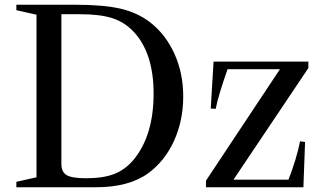

<svg xmlns="http://www.w3.org/2000/svg" viewBox="-20 -790 1363 810"><path d="M384 0H49V-23L134 -42V-728L49 -747V-770H298Q417 -770 488 -753.5Q559 -737 612 -697Q679 -645 716 -563Q753 -481 753 -383Q753 -281 714 -195.5Q675 -110 605 -59Q524 0 384 0ZM343 -38Q416 -38 463 -56.5Q510 -75 546 -119Q628 -221 628 -395Q628 -567 543 -657Q505 -697 453.5 -713.5Q402 -730 318 -730H239V-98Q239 -64 261.5 -51Q284 -38 343 -38ZM881 -530H1281V-503L965 -32H1197Q1230 -116 1246 -194L1267 -191L1260 0H849V-28L1161 -498H940Q900 -384 890 -331L869 -332Z"/></svg>

Font: Libre Caslon Text
Style: Regular
Weight: 400
Designer: Pablo Impallari, Rodrigo Fuenzalida
Foundry: Pablo Impallari, Rodrigo Fuenzalida
Version: Version 1.002